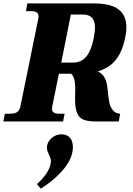

<svg xmlns="http://www.w3.org/2000/svg" viewBox="-48 -720 786 1138"><path d="M532 -297Q556 -285 568 -266Q580 -247 584 -228Q588 -209 591 -179Q595 -136 600.5 -110.5Q606 -85 621 -66.5Q636 -48 664 -46L656 0H521Q476 0 450.5 -9.5Q425 -19 413.5 -40.5Q402 -62 398 -100Q397 -111 397 -133L398 -194Q398 -226 393 -247.5Q388 -269 374 -283H301L261 -85Q260 -81 260 -74Q260 -46 304 -46H335L326 0H-28L-19 -46H12Q39 -46 53 -55.5Q67 -65 72 -85L180 -614V-625Q180 -654 136 -654H106L114 -700H503Q609 -700 655 -664Q701 -628 701 -558Q701 -530 693 -492Q677 -415 639.5 -366.5Q602 -318 532 -297ZM315 -349H385Q433 -349 462.5 -383.5Q492 -418 507 -492Q515 -532 515 -556Q515 -596 497 -615Q479 -634 443 -634H372ZM384 151Q384 166 381 182Q369 241 313.5 300.5Q258 360 193 398L171 371Q242 307 252 250Q254 240 254 236Q254 220 242 196Q237 186 233.5 176Q230 166 230 155Q230 125 255.5 100.5Q281 76 318 76Q348 76 366 96Q384 116 384 151Z"/></svg>

Font: Taviraj ExtraBold
Style: Italic
Weight: 800
Italic angle: -12°
Designer: Katatrad Team
Foundry: CadsonDemak
Version: Version 1.001